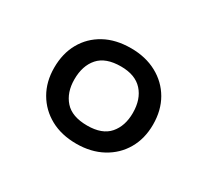

<svg xmlns="http://www.w3.org/2000/svg" viewBox="-75 -838 579 535"><g transform="rotate(30 214.0 -570.5)"><path d="M214 -417Q166 -417 130.5 -436.5Q95 -456 75 -490.5Q55 -525 55 -570Q55 -616 74.5 -650.5Q94 -685 129.5 -704.5Q165 -724 214 -724Q261 -724 297 -704.5Q333 -685 353 -650.5Q373 -616 373 -570Q373 -525 353 -490.5Q333 -456 297 -436.5Q261 -417 214 -417ZM215 -476Q263 -476 285.5 -502Q308 -528 308 -570Q308 -614 284.5 -640Q261 -666 215 -666Q166 -666 143 -640Q120 -614 120 -570Q120 -528 143 -502Q166 -476 215 -476Z"/></g></svg>

Font: Noto Sans Khmer UI
Style: Regular
Weight: 400
Designer: Danh Hong and the Monotype Design Team
Foundry: Monotype Imaging Inc.
Version: Version 2.002